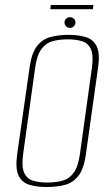

<svg xmlns="http://www.w3.org/2000/svg" viewBox="-20 -739 450 771"><path d="M167 12Q128 12 98 3Q68 -6 54.5 -34Q41 -62 49 -120L99 -469Q107 -527 129 -554.5Q151 -582 183.5 -590.5Q216 -599 255 -599Q295 -599 324.5 -590Q354 -581 368 -553.5Q382 -526 374 -469L325 -120Q317 -61 295 -33Q273 -5 240.5 3.5Q208 12 167 12ZM170 -6Q204 -6 231 -13.5Q258 -21 276 -45.5Q294 -70 301 -121L349 -466Q356 -517 345 -541.5Q334 -566 309.5 -573.5Q285 -581 252 -581Q218 -581 191 -573.5Q164 -566 146 -541.5Q128 -517 121 -466L73 -121Q66 -70 77 -45.5Q88 -21 112.5 -13.5Q137 -6 170 -6ZM261 -627Q252 -627 245.5 -633.5Q239 -640 239 -649Q239 -658 245.5 -664Q252 -670 261 -670Q270 -670 276.5 -664Q283 -658 283 -649Q283 -640 276.5 -633.5Q270 -627 261 -627ZM182 -702 184 -719H355L353 -702Z"/></svg>

Font: Alumni Sans Thin
Style: Italic
Weight: 100
Italic angle: -8°
Designer: Robert E. Leuschke
Foundry: Robert E. Leuschke
Version: Version 1.016